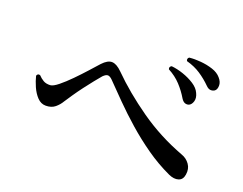

<svg xmlns="http://www.w3.org/2000/svg" viewBox="-95 -895 1190 941"><g transform="rotate(20 500.0 -424.5)"><path d="M852 -142Q785 -173 724.5 -215.5Q664 -258 610 -305.5Q556 -353 510.5 -399Q465 -445 428 -483Q414 -497 403.5 -497Q393 -497 379 -483Q367 -469 348.5 -446Q330 -423 310 -396.5Q290 -370 273 -345Q256 -320 245 -303Q234 -284 215.5 -268.5Q197 -253 167 -253Q142 -253 123 -273Q104 -293 91.5 -321.5Q79 -350 73 -375Q78 -389 91 -384Q103 -371 117.5 -362.5Q132 -354 154 -355Q169 -356 195 -377Q221 -398 250.5 -428Q280 -458 307 -488Q334 -518 351 -537Q378 -566 401.5 -565Q425 -564 453 -536Q535 -454 642.5 -378.5Q750 -303 876 -256Q902 -247 918 -224.5Q934 -202 929 -171Q925 -143 903 -136Q881 -129 852 -142ZM826 -498Q816 -494 805.5 -497.5Q795 -501 786 -515Q766 -549 739 -578Q712 -607 674 -627Q669 -640 682 -646Q712 -643 744 -632Q776 -621 802.5 -604Q829 -587 839 -564Q850 -541 844.5 -522.5Q839 -504 826 -498ZM921 -607Q912 -601 900.5 -601.5Q889 -602 877 -614Q849 -642 817 -663Q785 -684 744 -695Q740 -700 741.5 -706Q743 -712 748 -715Q776 -718 809 -715Q842 -712 871 -702.5Q900 -693 916 -674Q933 -655 932.5 -635Q932 -615 921 -607Z"/></g></svg>

Font: Zen Old Mincho SemiBold
Style: Regular
Weight: 600
Version: Version 1.500